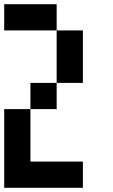

<svg xmlns="http://www.w3.org/2000/svg" viewBox="-20 -895 540 915"><path d="M0 0V-375H125V-125H375V0ZM0 -750V-875H250V-750ZM125 -375V-500H250V-375ZM250 -500V-750H375V-500Z"/></svg>

Font: GalmuriMono7 Regular
Style: Regular
Weight: 400
Designer: Lee Minseo (quiple)
Version: Version 2.399;hotconv 1.1.1;makeotfexe 2.6.0 DEVELOPMENT